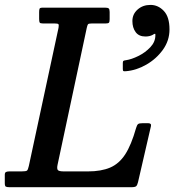

<svg xmlns="http://www.w3.org/2000/svg" viewBox="-67 -782 728 802"><path d="M-47 -17.5V-52Q-47 -61 -42 -63.5Q-37 -66 -28.5 -66H22.5Q41.5 -66 45.8 -69.5Q50 -73 53.5 -89L177.5 -666Q179.5 -678 177 -681Q174.5 -684 160.5 -684H112.5Q101 -684 98.8 -687.8Q96.5 -691.5 96.5 -703V-731.5Q96.5 -742 98.5 -746Q100.5 -750 111.5 -750H372.5Q383 -750 387 -746.8Q391 -743.5 391 -732V-702Q391 -691 388.2 -687.5Q385.5 -684 375 -684H316.5Q303 -684 300.5 -680.5Q298 -677 295.5 -666L173.5 -94Q170 -77.5 174.5 -71.8Q179 -66 200.5 -66H300Q355.5 -66 393 -82Q430.5 -98 456 -137.2Q481.5 -176.5 501.5 -247.5Q505 -259.5 509.5 -263.5Q514 -267.5 530 -267.5H551Q566.5 -267.5 563.5 -255L509.5 -21Q506.5 -8.5 501.8 -4.2Q497 0 481 0H-26.5Q-38.5 0 -42.8 -2.5Q-47 -5 -47 -17.5ZM486 -694Q486 -723 507.8 -742.2Q529.5 -761.5 561.5 -761.5Q593.5 -761.5 617.2 -736.5Q641 -711.5 641 -659Q641 -612.5 613.5 -574.2Q586 -536 544.2 -512Q502.5 -488 458.5 -484.5Q452 -484 449 -485Q446 -486 446 -493.5V-519.5Q446 -526.5 449.5 -528.2Q453 -530 459 -530.5Q482.5 -534 511.2 -548.2Q540 -562.5 561 -584.8Q582 -607 582 -634.5Q583 -641.5 579.5 -640.8Q576 -640 571 -636.5Q558.5 -629.5 540.5 -629.5Q513 -629.5 499.5 -648Q486 -666.5 486 -694Z"/></svg>

Font: Besley* Narrow Medium
Style: Italic
Weight: 500
Width: 4
Italic angle: -13°
Designer: Owen Earl
Foundry: indestructible type*
Version: Version 3.000; ttfautohint (v1.8.3)